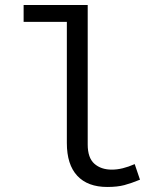

<svg xmlns="http://www.w3.org/2000/svg" viewBox="-20 -732 640 764"><path d="M407 12Q329 12 287.5 -32.5Q246 -77 246 -163V-645H74V-712H329V-157Q329 -104 355.5 -80.5Q382 -57 425 -57Q446 -57 468.5 -62.5Q491 -68 516 -79L537 -17Q503 -3 475 4.5Q447 12 407 12Z"/></svg>

Font: Source Code Variable
Style: Regular
Weight: 400
Monospace: yes
Designer: Paul D. Hunt, Teo Tuominen
Foundry: Adobe Systems Incorporated
Version: Version 1.010;hotconv 1.0.106;makeotfexe 2.5.65593